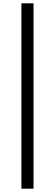

<svg xmlns="http://www.w3.org/2000/svg" viewBox="-20 -858 332 1157"><path d="M109 279V-838H182V279Z"/></svg>

Font: GenRyuMin TW B
Style: Regular
Weight: 700
Version: Version 1.501;PS 1;hotconv 16.6.51;makeotf.lib2.5.65220